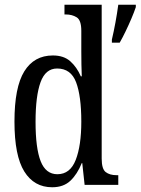

<svg xmlns="http://www.w3.org/2000/svg" viewBox="-20 -780 593 810"><path d="M200 10Q124 10 82.5 -56.5Q41 -123 41 -267Q41 -412 82.5 -479Q124 -546 203 -546Q249 -546 276.5 -521.5Q304 -497 321 -458H325Q324 -481 323.5 -508Q323 -535 323 -563V-650Q323 -695 303.5 -707Q284 -719 258 -719H252V-760H409V-111Q409 -67 426 -54Q443 -41 471 -41H479V0H337L327 -92H325Q306 -45 277 -17.5Q248 10 200 10ZM222 -45Q276 -45 299.5 -105.5Q323 -166 323 -267Q323 -375 301 -433Q279 -491 221 -491Q172 -491 151 -433Q130 -375 130 -266Q130 -155 151.5 -100Q173 -45 222 -45ZM452 -613Q460 -647 467 -685Q474 -723 479 -760H553V-750Q546 -729 534.5 -702Q523 -675 510 -648Q497 -621 485 -600H452Z"/></svg>

Font: Noto Serif Lao ExtraCondensed
Style: Regular
Weight: 400
Width: 2
Designer: Monotype Design Team
Foundry: Monotype Imaging Inc.
Version: Version 2.003; ttfautohint (v1.8.4.7-5d5b)